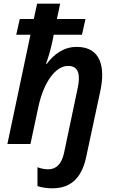

<svg xmlns="http://www.w3.org/2000/svg" viewBox="-20 -780 629 1040"><path d="M263 240C378 240 427 167 448 65L524 -290C550 -413 528 -526 396 -526C323 -526 272 -485 233 -434H229C242 -470 253 -505 265 -561L271 -592H424L443 -677H288L306 -760H181L163 -677H87L68 -592H145L20 0H145L188 -202C218 -340 283 -423 349 -423C411 -423 415 -367 400 -299L327 48C314 109 284 137 241 137C221 137 203 133 183 126V228C202 235 233 240 263 240Z"/></svg>

Font: Noto Sans SemiBold
Style: Italic
Weight: 600
Italic angle: -12°
Designer: Monotype Design Team
Foundry: Monotype Imaging Inc.
Version: Version 2.013